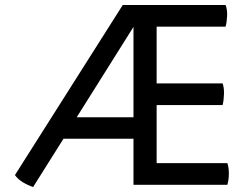

<svg xmlns="http://www.w3.org/2000/svg" viewBox="-20 -742 1004 771"><path d="M113 9Q92 2 72 -10Q52 -22 40 -39L473 -722H886Q893 -703 892 -678.5Q891 -654 886 -635H609V-407H874Q880 -390 879.5 -365.5Q879 -341 874 -320H609V-87H893Q899 -70 899 -45Q899 -20 893 0H516V-185H235ZM288 -271H516V-634Z"/></svg>

Font: Borel
Style: Regular
Weight: 400
Designer: Rosalie Wagner
Foundry: ANRT
Version: Version 1.007; ttfautohint (v1.8.4.7-5d5b)